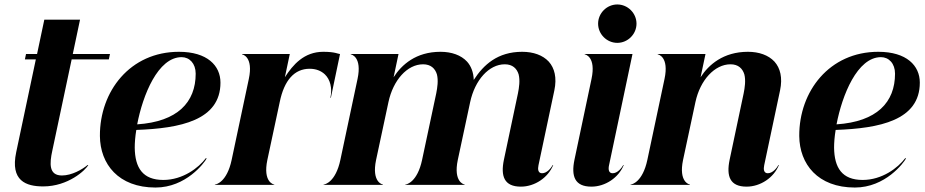

<svg xmlns="http://www.w3.org/2000/svg" viewBox="-20 -828 4143 860"><path d="M214.5 -154 301 -562H467.5L472.5 -586H306L338.5 -740H178.5L146 -586H96.5L91.5 -562H140.5L52.5 -146C25.5 -18 96.5 7 173.5 7C285.5 7 363.5 -66 375.5 -89H372.5C348.5 -69 301.5 -42 257.5 -42C198.5 -42 201.5 -95 214.5 -154Z M427.5 -219C428.5 -93 510.5 12 676.5 12C813.5 12 895.5 -99 905.5 -118L902.5 -120C869.5 -76 798.5 -22 711.5 -22C619.5 -22 584.5 -76 583.5 -167C583.5 -188 585.5 -216 590.5 -246C787.5 -253 967.5 -289 967.5 -458C967.5 -534 908.5 -596 781.5 -596C562.5 -596 426.5 -419 427.5 -219ZM594.5 -271C619.5 -402 687.5 -572 793.5 -572C828.5 -572 856.5 -544 856.5 -498C856.5 -370 775.5 -283 594.5 -271Z M942.5 0H1208.5V-1.5C1205 -1.5 1157 -13 1177.5 -111.5L1233 -371C1253 -469 1299 -520 1367 -520C1395 -520 1418 -511 1435 -495C1459 -472 1469 -434 1460 -390H1462L1503 -586C1495 -586 1482 -596 1428 -596C1342 -596 1292 -538 1256 -482L1278 -586H1064V-584.5C1067 -584.5 1115.5 -573 1094.5 -474.5L1017.5 -111.5C996.5 -13 949 -1.5 942.5 -1.5Z M1429.5 0H1695.5V-1.5C1692 -1.5 1644 -13 1664.5 -111.5L1720 -371C1741 -469 1804 -540 1875 -540C1910 -540 1929 -521 1937 -495C1944 -468 1939 -435 1934 -410L1870.5 -111.5C1849.5 -13 1802 -1.5 1795.5 -1.5V0H2061.5V-1.5C2058 -1.5 2010 -13 2030.5 -111.5L2086 -371C2107 -469 2170 -540 2241 -540C2276 -540 2295 -521 2303 -495C2310 -468 2305 -435 2300 -410L2237 -112C2222 -39 2238 8 2313 8C2375 8 2435 -32 2458 -89H2456C2448 -75 2430 -52 2408 -52C2390 -52 2388 -70 2392 -88L2463 -423C2475 -480 2464 -523 2438 -552C2411 -581 2369 -596 2319 -596C2209 -596 2146 -538 2102 -470C2101 -504 2090 -532 2072 -552C2045 -581 2003 -596 1953 -596C1843 -596 1779 -538 1743 -482L1765 -586H1551V-584.5C1554 -584.5 1602.5 -573 1581.5 -474.5L1504.5 -111.5C1483.5 -13 1436 -1.5 1429.5 -1.5Z M2629.5 -474.5 2553 -112C2538 -39 2554 8 2629 8C2691 8 2751 -32 2774 -89H2772C2764 -75 2746 -52 2724 -52C2706 -52 2704 -70 2708 -88L2813 -586H2599V-584.5C2602 -584.5 2650.5 -573 2629.5 -474.5ZM2745 -636C2792 -636 2831 -675 2831 -722C2831 -769 2792 -808 2745 -808C2698 -808 2659 -769 2659 -722C2659 -675 2698 -636 2745 -636Z M2956.5 -474.5 2879.5 -111.5C2858.5 -13 2811 -1.5 2804.5 -1.5V0H3070.5V-1.5C3067 -1.5 3019 -13 3039.5 -111.5L3095 -371C3116 -469 3181 -540 3252 -540C3287 -540 3306 -521 3314 -495C3321 -468 3316 -435 3311 -410L3248 -112C3233 -39 3249 8 3324 8C3386 8 3446 -32 3469 -89H3467C3459 -75 3441 -52 3419 -52C3401 -52 3399 -70 3403 -88L3474 -423C3486 -480 3475 -523 3449 -552C3422 -581 3380 -596 3330 -596C3220 -596 3154 -538 3118 -482L3140 -586H2926V-584.5C2929 -584.5 2977.5 -573 2956.5 -474.5Z M3560 -219C3561 -93 3643 12 3809 12C3946 12 4028 -99 4038 -118L4035 -120C4002 -76 3931 -22 3844 -22C3752 -22 3717 -76 3716 -167C3716 -188 3718 -216 3723 -246C3920 -253 4100 -289 4100 -458C4100 -534 4041 -596 3914 -596C3695 -596 3559 -419 3560 -219ZM3727 -271C3752 -402 3820 -572 3926 -572C3961 -572 3989 -544 3989 -498C3989 -370 3908 -283 3727 -271Z"/></svg>

Font: Beautique Display Medium
Style: Bold
Weight: 900
Italic angle: -12°
Designer: Nhat-Quang Ngo
Version: Version 1.100;Glyphs 3.2.3 (3260)